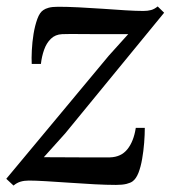

<svg xmlns="http://www.w3.org/2000/svg" viewBox="-26 -564 530 596"><path d="M372 -458Q359.5 -458 337.8 -458Q316 -458 290 -458Q264 -458 238.8 -458.2Q213.5 -458.5 194.2 -458.5Q175 -458.5 167 -458Q145.5 -457 131.8 -443.5Q118 -430 110.8 -409.2Q103.5 -388.5 101 -365.5H72.5Q71.5 -382.5 72.8 -407.8Q74 -433 78.2 -459Q82.5 -485 90 -505.5Q97.5 -526 109 -533Q114.5 -537 125.2 -540Q136 -543 154.5 -543Q182.5 -543 218.8 -541.2Q255 -539.5 292.8 -536.8Q330.5 -534 363.8 -532Q397 -530 419 -530Q432.5 -530 442.8 -532.8Q453 -535.5 463.5 -544L483.5 -524.5L176.5 -150L110 -76Q129.5 -76 158.8 -75.8Q188 -75.5 219.2 -75.5Q250.5 -75.5 276.5 -75.5Q302.5 -75.5 315.5 -75.5Q350 -76.5 369.5 -100.8Q389 -125 395.5 -167H423.5Q423.5 -146 421.5 -120.5Q419.5 -95 415.2 -70.5Q411 -46 403.8 -27.5Q396.5 -9 385.5 -1Q379.5 3.5 366.8 6.8Q354 10 334 10Q305 10 267 8Q229 6 189.8 3.2Q150.5 0.5 117 -1.5Q83.5 -3.5 63.5 -3.5Q49 -3.5 37.5 0Q26 3.5 16 12L-6.5 -9L312 -391.5Z"/></svg>

Font: Merriweather 72pt
Style: Italic
Weight: 400
Italic angle: -7.8°
Version: Version 2.101